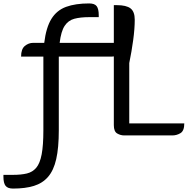

<svg xmlns="http://www.w3.org/2000/svg" viewBox="-63 -790 1095 1120"><path d="M190 -30V-460H60Q60 -504 82 -522Q104 -540 130 -540H195Q206 -630 237 -680Q268 -730 322.5 -750Q377 -770 457 -770Q489 -770 501 -754Q513 -738 513 -701V-690H457Q406 -690 370.5 -680.5Q335 -671 314 -639Q293 -607 285 -540H661Q661 -497 639 -478.5Q617 -460 591 -460H280V-30Q280 72 265 138Q250 204 217.5 241.5Q185 279 134.5 294.5Q84 310 13 310Q-18 310 -30.5 294Q-43 278 -43 241V230H13Q60 230 93.5 222Q127 214 148.5 188.5Q170 163 180 110.5Q190 58 190 -30ZM691 -422V-70H1012Q1012 -27 990 -13.5Q968 0 942 0H662Q640 0 620.5 -11.5Q601 -23 601 -60V-760H618Q674 -760 698.5 -741Q723 -722 723 -675Q723 -623 714 -556.5Q705 -490 691 -422Z"/></svg>

Font: Warnes
Style: Regular
Weight: 400
Designer: Eduardo Rodriguez Tunni
Foundry: Eduardo Rodriguez Tunni
Version: Version 1.002; ttfautohint (v1.8.4.7-5d5b);gftools[0.9.23]